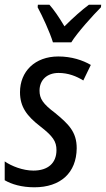

<svg xmlns="http://www.w3.org/2000/svg" viewBox="-23 -786 450 816"><path d="M202 -606H280C305 -647 374 -723 406 -755L407 -766H355C324 -743 288 -711 251 -674C228 -713 205 -746 187 -766H138L137 -755C157 -718 189 -649 202 -606ZM123 10C234 10 302 -51 303 -156C303 -226 268 -259 211 -306C159 -345 145 -367 145 -401C145 -446 177 -476 226 -476C267 -476 302 -462 331 -444L363 -510C329 -530 281 -546 225 -546C125 -546 62 -482 62 -394C62 -332 91 -293 148 -249C202 -207 217 -185 217 -148C217 -93 181 -61 119 -61C74 -61 26 -80 -3 -100V-20C26 -3 69 10 123 10Z"/></svg>

Font: Noto Sans Display SemiCondensed
Style: Italic
Weight: 400
Width: 4
Italic angle: -12°
Designer: Monotype Design Team
Foundry: Monotype Imaging Inc.
Version: Version 1.900